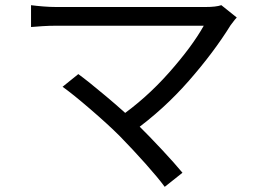

<svg xmlns="http://www.w3.org/2000/svg" viewBox="-20 -688 1017 751"><path d="M898.7 -611.2Q888.7 -598.9 882.1 -589.6Q816.5 -483.6 718.3 -371.5Q620 -259.4 500.2 -173L441.3 -226Q550 -301.1 640.9 -403.7Q731.7 -506.3 777 -587.4H200.2Q173.8 -587.4 146.7 -585.7Q119.6 -584 101.4 -582.3V-667.7Q121.6 -665 148.7 -662.8Q175.8 -660.6 200.2 -660.6H784.1Q825.2 -660.6 845.7 -667.8L906.1 -619.4ZM224.7 -348.5 286.3 -398.2Q324.1 -370.8 394.8 -311.4Q465.6 -252 514.4 -204.6Q564.8 -154.7 614.2 -101.7Q663.6 -48.7 693.7 -12.3L624.3 42.8Q598.5 7.6 549.1 -47.8Q499.8 -103.1 448.1 -156Q403.3 -200.8 333.4 -261Q263.4 -321.3 224.7 -348.5Z"/></svg>

Font: Min Sans VF VF
Style: Regular
Weight: 400
Designer: Jinseong-Kim, NotoSansCJK, Nunito
Foundry: Jinseong-Kim
Version: Version 1.420;Glyphs 3.1.2 (3151)